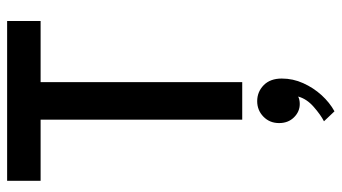

<svg xmlns="http://www.w3.org/2000/svg" viewBox="-230 -470 959 539"><g transform="rotate(-90 249.5 -200.5)"><path d="M183 -566H11.5V-660H460V-566H288.5V0H183ZM206.5 259 178.5 229.5Q197 220 219.2 200.5Q241.5 181 248 157Q239.5 161.5 227 161.5Q205.5 161.5 189.5 145.2Q173.5 129 173.5 103.5Q173.5 77 191.5 59.5Q209.5 42 235 42Q261 42 279.8 60.2Q298.5 78.5 298.5 111Q298.5 142.5 285.5 171.2Q272.5 200 251.8 222.8Q231 245.5 206.5 259Z"/></g></svg>

Font: League Spartan Thin Medium
Style: Regular
Weight: 500
Version: Version 2.002